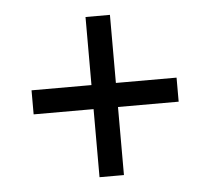

<svg xmlns="http://www.w3.org/2000/svg" viewBox="-40 -616 565 517"><g transform="rotate(-5 243.0 -357.5)"><path d="M209 -325V-141H275V-325H439V-390H275V-574H209V-390H47V-325Z"/></g></svg>

Font: Noto Serif Sinhala Condensed SemiBold
Style: Regular
Weight: 600
Width: 3
Designer: Jelle Bosma - Monotype Design Team
Foundry: Monotype Imaging Inc.
Version: Version 2.007